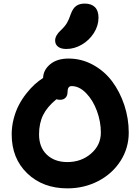

<svg xmlns="http://www.w3.org/2000/svg" viewBox="-20 -997 780 1066"><path d="M348.1 -725.1Q318.4 -725.1 302.2 -737.8Q286.1 -750.5 286.1 -772Q286.1 -800.3 318.8 -830.1Q339.8 -849.6 351.3 -868.9Q362.8 -888.2 373 -918.9Q384.8 -951.2 403.1 -964.1Q421.4 -977.1 450.2 -977.1Q487.3 -977.1 507.1 -957.3Q526.9 -937.5 526.9 -898.9Q526.9 -854 501 -813.5Q475.1 -772.9 433.8 -749Q392.6 -725.1 348.1 -725.1ZM354 48.8Q218.3 48.8 131.6 -34.2Q44.9 -117.2 44.9 -251Q44.9 -294.9 55.9 -337.4Q66.9 -379.9 84.7 -413.8Q102.5 -447.8 126 -477.5Q149.4 -507.3 172.6 -528.3Q195.8 -549.3 219.2 -564Q220.7 -608.9 258.8 -640.4Q296.9 -671.9 360.8 -671.9Q433.1 -671.9 496.6 -637Q560.1 -602.1 602.8 -544.9Q645.5 -487.8 670.2 -413.6Q694.8 -339.4 694.8 -261.2Q694.8 -174.8 649.2 -103.5Q603.5 -32.2 525.4 8.3Q447.3 48.8 354 48.8ZM196.8 -251Q196.8 -179.2 240 -138.2Q283.2 -97.2 354 -97.2Q431.2 -97.2 485.6 -144.3Q540 -191.4 540 -261.2Q540 -321.3 518.1 -381.1Q496.1 -440.9 458 -480Q419.9 -519 377.9 -519Q355 -519 355 -486.8Q355 -465.8 343.8 -454.3Q332.5 -442.9 314 -442.9Q303.2 -442.9 293 -445.8Q242.2 -404.3 219.5 -358.4Q196.8 -312.5 196.8 -251Z"/></svg>

Font: Shantell Sans Bouncy
Style: Bold
Weight: 700
Designer: Stephen Nixon, Anya Danilova, Shantell Martin
Foundry: Arrow Type
Version: Version 1.006;[9816181b4]